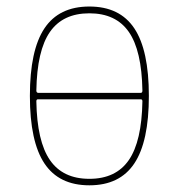

<svg xmlns="http://www.w3.org/2000/svg" viewBox="-20 -550 540 580"><path d="M94.7 -250Q89.8 -250 89.8 -244.1Q91.8 -123 130.9 -66.4Q169.9 -9.8 250 -9.8Q330.1 -9.8 369.1 -66.4Q408.2 -123 410.2 -244.1Q410.2 -250 405.3 -250ZM89.8 -276.4Q89.8 -270.5 94.7 -269.5H405.3Q410.2 -269.5 410.2 -276.4Q408.2 -397.5 369.1 -453.6Q330.1 -509.8 250 -509.8Q169.9 -509.8 130.9 -453.6Q91.8 -397.5 89.8 -276.4ZM385.7 -56.2Q341.8 9.8 250 9.8Q158.2 9.8 114.3 -56.2Q70.3 -122.1 70.3 -260.3Q70.3 -398.4 114.3 -464.4Q158.2 -530.3 250 -530.3Q341.8 -530.3 385.7 -464.4Q429.7 -398.4 429.7 -260.3Q429.7 -122.1 385.7 -56.2Z"/></svg>

Font: Rounded-L Mgen+ 2m thin
Style: Regular
Weight: 100
Designer: [Source Han Sans]
Ryoko NISHIZUKA  (kana & ideographs); Paul D. Hunt (Latin, Greek & Cyrillic); Wenlong ZHANG  (bopomofo
Version: Version 1.059.20150602